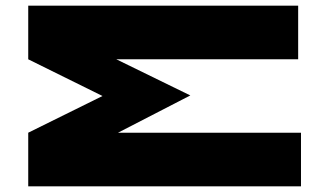

<svg xmlns="http://www.w3.org/2000/svg" viewBox="-20 -660 1166 680"><path d="M80 -640H1036V-450H392L654 -322L398 -190H1046V0H80V-190L343 -320L80 -450Z"/></svg>

Font: Syne ExtraBold
Style: Regular
Weight: 800
Designer: Lucas Descroix
Foundry: Bonjour Monde
Version: Version 2.200; ttfautohint (v1.8.4)